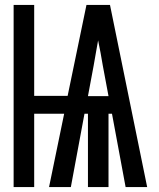

<svg xmlns="http://www.w3.org/2000/svg" viewBox="-20 -755 640 775"><path d="M35 0V-735H118V-368H253L329 -735H424L574 0H487L432 -296H418V0H335V-296H321L266 0H178L239 -296H118V0ZM418 -367 395 -490Q391 -516 386 -541.5Q381 -567 376 -592Q372 -567 367 -541.5Q362 -516 358 -490L335 -367Z"/></svg>

Font: Iosevka Semibold Extended
Style: Regular
Weight: 600
Width: 7
Monospace: yes
Designer: Belleve Invis
Foundry: Belleve Invis
Version: Version 32.5.0; ttfautohint (v1.8.4)